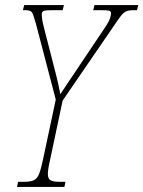

<svg xmlns="http://www.w3.org/2000/svg" viewBox="-20 -734 563 754"><path d="M47 0 51 -20H74Q99 -20 112.5 -26Q126 -32 133.5 -51Q141 -70 149 -108L199 -343L121 -641Q111 -677 105.5 -685.5Q100 -694 80 -694H70L75 -714H231L226 -694H181Q159 -694 151.5 -691Q144 -688 144 -677Q144 -668 146 -655.5Q148 -643 154 -620L199 -445Q204 -426 208.5 -405Q213 -384 217 -364Q230 -384 244 -405Q258 -426 271 -445L385 -615Q407 -647 411.5 -660.5Q416 -674 416 -681Q416 -690 409 -692Q402 -694 375 -694H346L351 -714H523L518 -694H505Q486 -694 475.5 -689.5Q465 -685 453.5 -670Q442 -655 420 -622L226 -339L177 -108Q168 -69 168 -51Q168 -32 178.5 -26Q189 -20 214 -20H237L233 0Z"/></svg>

Font: Noto Serif ExtraCondensed Thin
Style: Italic
Weight: 100
Width: 2
Italic angle: -12°
Designer: Monotype Design Team
Foundry: Monotype Imaging Inc.
Version: Version 2.013